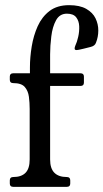

<svg xmlns="http://www.w3.org/2000/svg" viewBox="-20 -724 401 744"><path d="M96 -462.8Q96 -501.8 102.9 -544Q109.8 -586.2 126.2 -622.8Q142.8 -659.2 172.2 -681.6Q201.8 -704 247.8 -704Q289.2 -704 314.4 -689.6Q339.5 -675.2 350.2 -652.9Q361 -630.5 360.9 -605.6Q360.8 -580.8 352 -558.8Q348 -545.8 330 -541.8Q314 -537.8 303.2 -535.1Q292.5 -532.5 285.9 -531.2Q279.2 -530 277.2 -530Q269.2 -530 269.2 -535.6Q269.2 -541.2 271.8 -547Q278.2 -560.2 283 -581.1Q287.8 -602 286.9 -622.6Q286 -643.2 275.1 -657.1Q264.2 -671 239.2 -671Q211.2 -671 197.2 -645.5Q183.2 -620 178.8 -583Q174.2 -546 174.2 -513V-440H292.2Q305.2 -440 305.2 -427V-404Q305.2 -391 292.2 -391H174.2V-106Q174.2 -71 190.8 -54.5Q207.2 -38 239.2 -38Q252.2 -38 252.2 -25V-13Q252.2 0 239.2 0H31Q18 0 18 -13V-25Q18 -38 31 -38Q63 -38 79 -54.5Q95 -71 95 -106V-302Q95 -326 92 -349Q89 -372 76 -387Q63 -402 31 -402Q18 -402 18 -415V-427Q18 -440 31 -440H96Z"/></svg>

Font: Young Serif Light
Style: Regular
Weight: 300
Designer: Bastien Sozeau
Foundry: NBR — Bastien Sozeau
Version: Version 5.001